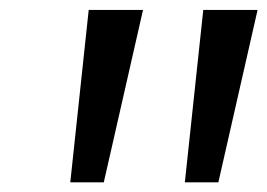

<svg xmlns="http://www.w3.org/2000/svg" viewBox="-20 -844 546 392"><path d="M123.5 -471.7H191.9L272 -823.7H161.1ZM357.4 -471.7H425.8L505.9 -823.7H395Z"/></svg>

Font: Merriweather
Style: Italic
Weight: 400
Italic angle: -7.5°
Designer: Eben Sorkin
Foundry: Eben Sorkin
Version: Version 1.001